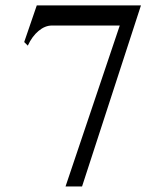

<svg xmlns="http://www.w3.org/2000/svg" viewBox="-20 -675 598 695"><path d="M413.5 -582.6H167.8Q143 -582.6 119.6 -563.1Q96.2 -543.6 80.6 -509.8L67.6 -522.8L113.1 -655.4H490.2L277 0H217.2Z"/></svg>

Font: Lohit Gurmukhi
Style: Regular
Weight: 400
Version: Version 2.91.2